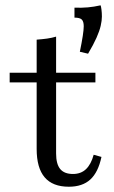

<svg xmlns="http://www.w3.org/2000/svg" viewBox="-20 -686 425 717"><path d="M308.9 -485.5 278.2 -492.7Q285.5 -528.2 289.1 -552Q292.7 -575.8 292.7 -587.9Q292.7 -605.6 285.5 -612.9Q278.2 -620.2 258.1 -620.2V-657.3Q285.5 -656.5 308.1 -658.5Q330.6 -660.5 355.6 -666.1Q357.3 -662.9 358.9 -650.4Q360.5 -637.9 360.5 -624.2Q360.5 -608.9 356 -589.5Q351.6 -570.2 340.3 -544.8Q329 -519.4 308.9 -485.5ZM237.1 11.3Q176.6 11.3 146.8 -23.8Q116.9 -58.9 116.9 -129.8V-378.2H16.1V-414.5H116.9V-537.9Q137.9 -539.5 155.6 -541.9Q173.4 -544.4 189.5 -549.2V-414.5H336.3V-378.2H189.5V-112.9Q189.5 -73.4 204.8 -54.8Q220.2 -36.3 252.4 -36.3Q282.3 -36.3 301.2 -54.4Q320.2 -72.6 329.8 -108.1L358.9 -100Q346.8 -42.7 317.3 -15.7Q287.9 11.3 237.1 11.3Z"/></svg>

Font: Playfair 9pt Light
Style: Regular
Weight: 300
Designer: Claus Eggers Sørensen
Foundry: Claus Eggers Sørensen
Version: Version 2.001;gftools[0.9.30]